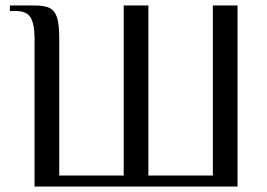

<svg xmlns="http://www.w3.org/2000/svg" viewBox="-20 -680 972 700"><path d="M106 -540Q106 -591 92 -615.5Q78 -640 36 -640H16V-660H106Q143 -660 161.5 -650.5Q180 -641 188 -616Q196 -591 196 -540V-40H431V-660H521V-40H756V-660H846V0H106Z"/></svg>

Font: El Messiri
Style: Regular
Weight: 400
Designer: Mohamed Gaber
Foundry: Kief Type Foundry
Version: Version 2.006